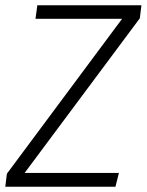

<svg xmlns="http://www.w3.org/2000/svg" viewBox="-22 -705 554 725"><path d="M414 0H-2L4 -49L439 -634H112L119 -685H512L506 -636L71 -52H427Z"/></svg>

Font: Glekhifnjqigglhiwekvrgaqftz
Style: Regular
Weight: 300
Italic angle: -8°
Designer: Carrois Corporate & Edenspiekermann
Foundry: Carrois Corporate GbR & Edenspiekermann AG
Version: Version 2.001